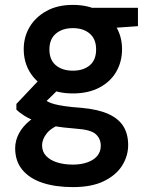

<svg xmlns="http://www.w3.org/2000/svg" viewBox="-20 -533 624 785"><path d="M278 232Q207 232 154 214.5Q101 197 71.5 161.5Q42 126 42 73Q42 42 57.5 12.5Q73 -17 104.5 -42Q136 -67 185 -86L237 -29Q190 -12 171 12.5Q152 37 152 61Q152 87 168.5 104.5Q185 122 213.5 131Q242 140 278 140Q312 140 338 130.5Q364 121 378 104Q392 87 392 63Q392 34 371.5 15.5Q351 -3 290 -7Q236 -11 196.5 -18.5Q157 -26 128.5 -36.5Q100 -47 80 -59.5Q60 -72 47 -85V-108L151 -218L240 -188L123 -74L154 -131Q164 -124 174.5 -118Q185 -112 201.5 -107.5Q218 -103 245 -99Q272 -95 314 -92Q381 -86 423 -67Q465 -48 484.5 -16.5Q504 15 504 60Q504 104 480 143Q456 182 406 207Q356 232 278 232ZM278 -151Q215 -151 170 -175Q125 -199 101 -240Q77 -281 77 -332Q77 -382 101 -422.5Q125 -463 170 -488Q215 -513 278 -513Q341 -513 386.5 -488Q432 -463 455.5 -422.5Q479 -382 479 -332Q479 -281 455.5 -240Q432 -199 386.5 -175Q341 -151 278 -151ZM278 -244Q321 -244 347 -266Q373 -288 373 -331Q373 -373 347 -395.5Q321 -418 278 -418Q235 -418 208.5 -395.5Q182 -373 182 -331Q182 -288 208.5 -266Q235 -244 278 -244ZM360 -413 337 -501H544V-426Z"/></svg>

Font: DM Sans 18pt SemiBold
Style: Regular
Weight: 600
Designer: Colophon Foundry, Jonny Pinhorn
Foundry: Colophon Foundry
Version: Version 4.004;gftools[0.9.30]